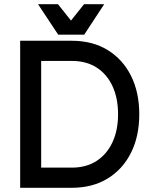

<svg xmlns="http://www.w3.org/2000/svg" viewBox="-20 -894 729 914"><path d="M133 0V-96H321Q391 -96 440 -128Q489 -160 515.5 -217Q542 -274 542 -350Q542 -427 515.5 -484Q489 -541 440 -572.5Q391 -604 321 -604H133V-700H321Q421 -700 493 -655.5Q565 -611 604 -532.5Q643 -454 643 -350Q643 -246 604 -167.5Q565 -89 493 -44.5Q421 0 321 0ZM76 0V-700H176V0ZM161 -874H256L318 -796L380 -874H476L381 -729H257Z"/></svg>

Font: Fustat SemiBold
Style: Regular
Weight: 600
Designer: Mohamed Gaber, Khaled Hosny, Laura Garcia Mut
Foundry: Kief Type Foundry, Alif Type Foundry, Hard Type Foundry
Version: Version 1.007